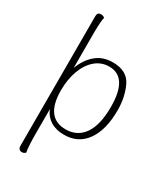

<svg xmlns="http://www.w3.org/2000/svg" viewBox="-230 -827 1002 1153"><g transform="rotate(30 271.5 -250.5)"><path d="M492 -278Q492 -143 438 -66.5Q384 10 285 10Q230 10 191.5 -14Q153 -38 136 -81V93Q136 127 138 164.5Q140 202 144 216Q133 227 119 227Q107 227 100 219.5Q93 212 93 199V-701Q93 -728 117 -728H120Q134 -728 144 -718Q137 -695 136 -619V-367Q161 -434 208 -474Q255 -514 324 -514Q423 -514 457.5 -442Q492 -370 492 -278ZM447 -276Q447 -481 318 -481Q264 -481 223 -446Q182 -411 159.5 -350Q137 -289 137 -213Q137 -23 278 -23Q358 -23 402.5 -86.5Q447 -150 447 -276Z"/></g></svg>

Font: Arima Madurai ExtraLight
Style: Regular
Weight: 275
Designer: Joana Correia and Natanael Gama
Foundry: NDISCOVER
Version: Version 1.019